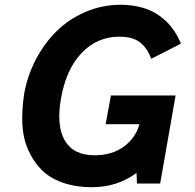

<svg xmlns="http://www.w3.org/2000/svg" viewBox="-20 -761 810 796"><path d="M418 -246.1 439.9 -365.2H708L644 0H547.9L545.9 -43.9Q465.3 15.1 361.8 15.1Q292.5 15.1 238.3 -4.4Q184.1 -23.9 150.1 -59.1Q116.2 -94.2 95.5 -142.8Q74.7 -191.4 72.5 -249.3Q70.3 -307.1 80.1 -372.1Q93.8 -447.8 128.9 -514.9Q164.1 -582 215.3 -632.3Q266.6 -682.6 335.2 -711.9Q403.8 -741.2 480 -741.2Q514.6 -741.2 545.4 -735.1Q576.2 -729 599.1 -719.2Q622.1 -709.5 641.8 -695.1Q661.6 -680.7 675 -666.7Q688.5 -652.8 700 -636Q711.4 -619.1 718 -606.4Q724.6 -593.8 730 -580.1L606.9 -517.1Q591.3 -561 561 -585Q530.8 -608.9 475.1 -608.9Q382.3 -608.9 318.1 -541Q253.9 -473.1 232.9 -353Q212.9 -239.3 248.8 -178.2Q284.7 -117.2 372.1 -117.2Q444.8 -117.2 493.9 -153.6Q543 -189.9 558.1 -246.1Z"/></svg>

Font: Stilu SemiBold
Style: Italic
Weight: 600
Italic angle: -10°
Designer: Genilson Lima Santos
Foundry: Genilson Lima Santos
Version: Version 1.200;PS 001.200;hotconv 1.0.88;makeotf.lib2.5.64775